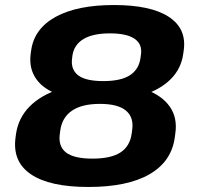

<svg xmlns="http://www.w3.org/2000/svg" viewBox="-20 -730 778 760"><path d="M329.9 10.1Q176.7 10.1 102.6 -40Q28.5 -90 41.5 -185.6L43.5 -200.5Q53 -263.6 97 -308.2Q140.9 -352.8 214.7 -376.9Q288.5 -400.9 387.9 -400.9Q486.4 -400.9 553.4 -376.9Q620.5 -352.8 651.9 -308.2Q683.3 -263.6 673.8 -200.5L671.8 -185.6Q658.8 -90.5 571.7 -40.2Q484.5 10.1 329.9 10.1ZM346.1 -102.1Q418.6 -102.1 456.4 -126.3Q494.1 -150.6 501.1 -200.5L503.1 -215Q510.5 -265.4 478.6 -292.1Q446.8 -318.8 375.8 -318.8Q304.7 -318.8 265.5 -292.3Q226.3 -265.9 218.8 -215L216.8 -200.5Q209.9 -150.6 241.5 -126.3Q273.1 -102.1 346.1 -102.1ZM377.8 -331.5Q282.4 -331.5 217.8 -353.3Q153.3 -375.1 123.6 -417Q93.9 -458.8 101.4 -516.9L103.4 -530.9Q115.5 -617 200.8 -663.6Q286.1 -710.1 430.9 -710.1Q576.2 -710.1 647.8 -663.6Q719.3 -617 707.3 -530.9L705.3 -516.9Q697.3 -458.3 655.8 -416.7Q614.4 -375.1 544 -353.3Q473.7 -331.5 377.8 -331.5ZM388.9 -409Q458.1 -409 493.9 -432Q529.7 -455 536.1 -500.4L537.6 -511.8Q544.6 -554.4 513.2 -576.1Q481.8 -597.9 415.1 -597.9Q348.5 -597.9 311.2 -575.9Q273.9 -553.9 267 -511.8L265.5 -500.4Q259.1 -455.5 289 -432.2Q318.8 -409 388.9 -409Z"/></svg>

Font: Pathway Extreme 8pt Thin 12pt
Style: Italic
Weight: 100
Italic angle: -8°
Version: Version 1.001;gftools[0.9.26]